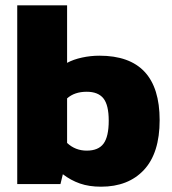

<svg xmlns="http://www.w3.org/2000/svg" viewBox="-20 -694 647 724"><path d="M217 -37 208 0H45V-674H233V-457Q257 -470 289.5 -477Q322 -484 355 -484Q582 -484 582 -241Q582 -117 523 -53.5Q464 10 361 10Q316 10 281.5 -2Q247 -14 217 -37ZM390 -239Q390 -298 370 -323Q350 -348 307 -348Q261 -348 233 -323V-155Q264 -126 307 -126Q351 -126 370.5 -152.5Q390 -179 390 -239Z"/></svg>

Font: Kanit Bold
Style: Regular
Weight: 700
Designer: Katatrad Team
Foundry: CadsonDemak
Version: Version 1.000